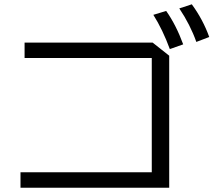

<svg xmlns="http://www.w3.org/2000/svg" viewBox="-20 -896 1000 892"><path d="M94.2 -698.2H689L766.1 -637.2V-23.9H75.2V-95.7H685.1V-626.5H94.2ZM769 -668Q735.8 -758.3 692.4 -827.1L752 -845.2Q797.9 -780.3 831.1 -689.9ZM892.1 -701.2Q863.8 -781.2 813 -856.9L871.1 -876Q922.9 -805.2 952.1 -724.1Z"/></svg>

Font: BIZ UDPGothic
Style: Regular
Weight: 400
Designer: TypeBank Co., Ltd.
Foundry: Morisawa Inc.
Version: Version 1.051